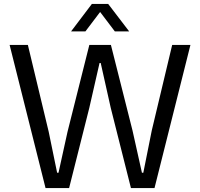

<svg xmlns="http://www.w3.org/2000/svg" viewBox="-20 -958 1019 978"><path d="M212 0 29 -729H122L228 -287L271 -78H278L324 -287L435 -729H545L655 -293L703 -78H710L753 -293L857 -729H950L767 0H647L544 -409L493 -637H487L435 -409L332 0ZM342 -798 448 -938H531L638 -798H565L490 -897L415 -798Z"/></svg>

Font: Mona Sans ExtraLight
Style: Regular
Weight: 400
Version: Version 2.000